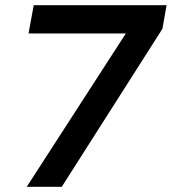

<svg xmlns="http://www.w3.org/2000/svg" viewBox="-20 -720 662 740"><path d="M83 0 465 -591H90L110 -700H622L606 -609L218 0Z"/></svg>

Font: Rethink Sans
Style: Bold Italic
Weight: 700
Italic angle: -10°
Designer: The Rethink Sans project authors (Hans Thiessen). DM Sans designed by Colophon Foundry.
Foundry: Rethink Communications LLC
Version: Version 1.001